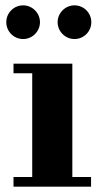

<svg xmlns="http://www.w3.org/2000/svg" viewBox="-20 -698 390 718"><path d="M195.5 -615C195.5 -580.5 224 -552 258.5 -552C293.5 -552 321.5 -580.5 321.5 -615C321.5 -649.5 293.5 -678 258.5 -678C224 -678 195.5 -649.5 195.5 -615ZM3.5 -615C3.5 -580.5 31.5 -552 66.5 -552C101 -552 129.5 -580.5 129.5 -615C129.5 -649.5 101 -678 66.5 -678C31.5 -678 3.5 -649.5 3.5 -615ZM30.5 -36V0H320.5V-36H250.5V-460H30.5V-424H100.5V-36Z"/></svg>

Font: Bodoni* 06
Style: Bold
Weight: 700
Version: Version 2.2